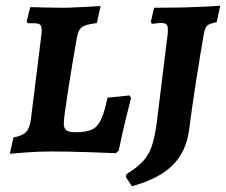

<svg xmlns="http://www.w3.org/2000/svg" viewBox="-20 -527 786 668"><path d="M14 8 27 -49Q58 -54 71 -68Q84 -82 88 -116L124 -406Q125 -412 125 -422Q125 -436 119.5 -441Q114 -446 100 -446H77Q76 -447 75 -448.5Q74 -450 73 -453L85 -502Q112 -502 130 -501L198 -500Q221 -500 267.5 -502.5Q314 -505 330 -506L317 -447Q289 -443 276.5 -438.5Q264 -434 257.5 -424.5Q251 -415 247 -393Q234 -321 218 -219.5Q202 -118 202 -98Q202 -80 211 -73.5Q220 -67 243 -67Q280 -67 299.5 -76Q319 -85 331 -110Q343 -135 354 -187L431 -195Q432 -192 436 -186Q432 -171 418.5 -116.5Q405 -62 393 -3L383 6Q362 5 291 2.5Q220 0 158 0Q112 0 69 3.5Q26 7 14 8ZM564 -424Q564 -437 559 -442Q554 -447 541 -447Q531 -447 521.5 -445.5Q512 -444 508 -444L505 -452L516 -500L618 -501Q656 -502 695 -504Q734 -506 746 -507L734 -450Q709 -445 701 -438Q693 -431 689 -408Q679 -352 662.5 -246.5Q646 -141 638 -76Q628 1 580.5 48Q533 95 439 121L418 89L420 79Q457 56 477 34.5Q497 13 507.5 -17Q518 -47 525 -97L563 -406Q564 -413 564 -424Z"/></svg>

Font: Alegreya SC
Style: Bold Italic
Weight: 700
Italic angle: -7°
Designer: Juan Pablo del Peral
Foundry: Huerta Tipografica
Version: Version 2.007; ttfautohint (v1.6)